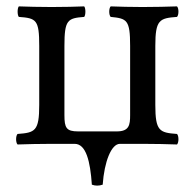

<svg xmlns="http://www.w3.org/2000/svg" viewBox="-20 -451 610 602"><path d="M427 0C467 0 505 1 535 2C541 -4 541 -25 535 -31C480 -35 467 -40 467 -122V-307C467 -389 480 -394 535 -398C541 -404 541 -425 535 -431C505 -430 467 -429 427 -429C387 -429 357 -430 327 -431C321 -425 321 -404 327 -398C378 -393 388 -389 388 -307V-90C388 -59 385 -39 346 -39H225C188 -39 182 -50 182 -90V-307C182 -389 192 -394 244 -398C249 -404 249 -425 244 -431C219 -430 182 -429 142 -429C102 -429 67 -430 39 -431C34 -425 34 -404 39 -398C94 -394 103 -389 103 -307V-122C103 -40 90 -35 35 -31C29 -25 29 -4 35 2C65 1 103 0 143 0H214C250 0 263 55 268 128C279 132 290 132 302 128C307 56 329 0 356 0Z"/></svg>

Font: Libertinus Serif
Style: Regular
Weight: 400
Designer: Philipp H. Poll, Khaled Hosny
Foundry: Caleb Maclennan
Version: Version 7.050;RELEASE